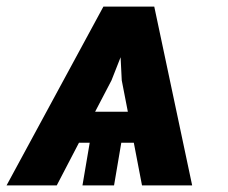

<svg xmlns="http://www.w3.org/2000/svg" viewBox="-21 -563 692 583"><path d="M410.2 0 385.3 -129.6H347.3L325.3 0H229.4L251.4 -129.6H218.8L151.3 0H-1.1L293 -543H447.4L562.5 0ZM317.5 -318.9 267.8 -223.7H367.2L348.7 -318.9L345.2 -389.2Z"/></svg>

Font: Inter UI
Style: Bold Italic
Weight: 700
Italic angle: 9.39999°
Designer: Rasmus Andersson
Foundry: rsms
Version: 3.2;8d6f07862